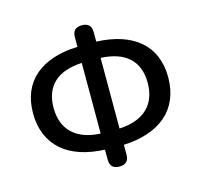

<svg xmlns="http://www.w3.org/2000/svg" viewBox="-109 -869 1052 1003"><g transform="rotate(-15 417.0 -368.0)"><path d="M136 -168C190 -121 268 -95 366 -91V-37C366 -3 383 14 417 14C451 14 468 -3 468 -37V-90C566 -94 645 -121 699 -168C753 -215 783 -284 783 -371C783 -546 664 -640 468 -648V-699C468 -733 451 -750 417 -750C383 -750 366 -733 366 -699V-647C170 -640 52 -545 52 -371C52 -284 82 -216 136 -168ZM366 -273V-178C236 -184 163 -252 163 -371C163 -491 236 -554 366 -560V-369ZM468 -464V-560C599 -554 672 -491 672 -371C672 -252 599 -184 468 -178V-369Z"/></g></svg>

Font: GenSenRounded2 TW M
Style: Regular
Weight: 500
Version: Version 2.100;PS 2.1;hotconv 16.6.51;makeotf.lib2.5.65220 DE